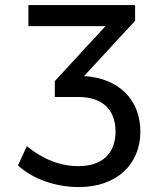

<svg xmlns="http://www.w3.org/2000/svg" viewBox="-20 -739 653 766"><path d="M519 -656.2V-718.8H93.3V-634.8H400.9L198.7 -415.5V-352.1H293C387.2 -352.1 440.9 -302.7 440.9 -214.4C440.9 -126 387.2 -76.2 293 -76.2C220.7 -76.2 152.3 -103 86.9 -155.8L51.8 -79.1C110.8 -24.4 201.7 7.3 295.4 7.3C443.4 7.3 540 -81.5 540 -214.4C540 -342.3 452.1 -427.7 315.4 -435.5Z"/></svg>

Font: Winston
Style: Regular
Weight: 400
Designer: Vernon Adams, Kim Jin-seong, David Berlow, Cristiano Sobral
Foundry: The Winston Project Authors
Version: Version 3.004